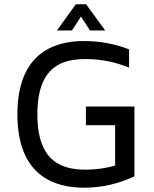

<svg xmlns="http://www.w3.org/2000/svg" viewBox="-20 -866 717 894"><path d="M357 -789 399 -724H470L381 -846H333L245 -724H315L357 -789ZM380 -370V-283H516V-95C473 -83 428 -76 382 -76C276 -76 154 -105 154 -334C154 -562 275 -591 380 -591C451 -591 518 -577 581 -551V-636C515 -662 444 -675 371 -675C229 -675 61 -616 61 -334C61 -51 229 8 371 8C453 8 532 -10 606 -45V-370H380Z"/></svg>

Font: Maven Pro
Style: Medium
Weight: 500
Designer: Joe Prince
Foundry: Joe Prince
Version: Version 1.003